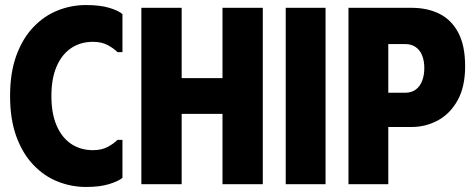

<svg xmlns="http://www.w3.org/2000/svg" viewBox="-20 -731 1871 762"><path d="M20 -350Q20 -443 45 -511Q70 -579 112.5 -623.5Q155 -668 209 -689.5Q263 -711 321 -711Q377 -711 413.5 -700Q450 -689 466 -675V-524H446Q433 -538 408.5 -551.5Q384 -565 349 -565Q300 -565 263 -540.5Q226 -516 205 -468Q184 -420 184 -350Q184 -280 205 -232Q226 -184 263 -159.5Q300 -135 349 -135Q384 -135 408.5 -148.5Q433 -162 446 -176H466V-25Q450 -12 413.5 -0.5Q377 11 321 11Q263 11 209 -10.5Q155 -32 112.5 -76.5Q70 -121 45 -189Q20 -257 20 -350Z M863 -700H1023V0H863V-279H701V0H541V-700H701V-421H863Z M1114 -700H1272V0H1114Z M1363 0V-700H1613Q1677 -700 1724.5 -676Q1772 -652 1799 -601Q1826 -550 1826 -468Q1826 -387 1796.5 -333.5Q1767 -280 1718.5 -253.5Q1670 -227 1613 -227H1521V0ZM1521 -363H1589Q1613 -363 1630 -375.5Q1647 -388 1655.5 -410.5Q1664 -433 1664 -461Q1664 -489 1655.5 -510.5Q1647 -532 1630 -544Q1613 -556 1589 -556H1521Z"/></svg>

Font: Phudu
Style: Bold
Weight: 700
Version: Version 1.005;gftools[0.9.23]